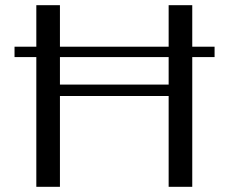

<svg xmlns="http://www.w3.org/2000/svg" viewBox="-20 -720 881 740"><path d="M36 -500H120V0H211V-350H630V0H721V-500H807V-540H721V-700H630V-540H211V-700H120V-540H36ZM211 -394V-500H630V-394Z"/></svg>

Font: Tenor Sans
Style: Regular
Weight: 400
Designer: Denis Masharov
Foundry: Denis Masharov
Version: Version 1.1